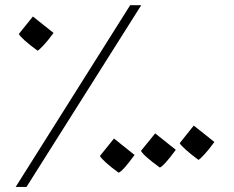

<svg xmlns="http://www.w3.org/2000/svg" viewBox="-20 -712 910 746"><path d="M41 14.2 485.8 -691.9H528.8L83 14.2ZM440.9 -41Q411.1 -62.5 391.6 -80.3Q372.1 -98.1 368.2 -106L422.9 -173.8L502.9 -109.9Q456.5 -46.4 440.9 -41ZM126 -515.1Q96.2 -536.6 76.7 -554.2Q57.1 -571.8 53.2 -580.1L107.9 -647.9L188 -584Q165 -552.7 148.4 -535.2Q131.8 -517.6 126 -515.1ZM601.1 -61Q537.6 -106.9 527.8 -126L583 -193.8L663.1 -129.9Q616.2 -66.4 601.1 -61ZM751 -90.8Q721.2 -112.8 701.7 -130.4Q682.1 -147.9 678.2 -155.8L732.9 -224.1L813 -160.2Q790 -128.9 773.4 -111.1Q756.8 -93.3 751 -90.8Z"/></svg>

Font: Harmattan SemiBold
Style: Regular
Weight: 600
Designer: George W. Nuss III and SIL International
Foundry: SIL International
Version: Version 4.000